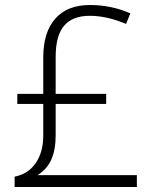

<svg xmlns="http://www.w3.org/2000/svg" viewBox="-20 -743 611 763"><path d="M201.2 -330.1V-205.1Q201.2 -148.4 184.1 -109.4Q167 -70.3 128.9 -46.9H523.9V0H38.1V-41Q91.8 -51.3 121.8 -94.7Q151.9 -138.2 151.9 -204.1V-330.1H48.8V-370.1H151.9V-515.1Q151.9 -614.7 199.7 -668.9Q247.6 -723.1 336.9 -723.1Q422.4 -723.1 498 -689.9L481 -647.9Q404.3 -680.2 336.9 -680.2Q268.1 -680.2 234.6 -640.6Q201.2 -601.1 201.2 -517.1V-370.1H401.9V-330.1Z"/></svg>

Font: CAA NEO Sans Light
Style: Regular
Weight: 300
Version: Version 1.10